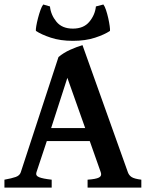

<svg xmlns="http://www.w3.org/2000/svg" viewBox="-20 -847 668 867"><path d="M191.4 -210 144.5 -68.8Q139.6 -53.7 156.5 -46.9Q173.3 -40 213.4 -35.6V0H0V-35.6Q33.2 -41.5 51 -47.9Q68.8 -54.2 73.7 -68.8L244.1 -589.4Q267.1 -608.9 297.1 -622.3Q327.1 -635.7 352.5 -643.1L557.6 -68.8Q562.5 -55.2 574.5 -47.4Q586.4 -39.6 618.2 -35.6V0H375.5V-35.6Q413.1 -38.1 427 -45.4Q440.9 -52.7 435.1 -68.8L385.3 -210ZM364.7 -268.6 284.2 -495.6 210.9 -268.6ZM309.1 -662.6Q252.4 -662.6 209.7 -676.8Q167 -690.9 142.1 -707.5Q141.1 -713.4 143.8 -729.5Q146.5 -745.6 151.6 -765.1Q156.7 -784.7 162.8 -801.8Q168.9 -818.8 175.3 -826.7L205.6 -817.9Q209.5 -779.8 234.9 -748.8Q260.3 -717.8 309.1 -717.8Q357.9 -717.8 383.5 -748.8Q409.2 -779.8 413.1 -817.9L446.8 -826.7Q453.1 -818.8 458.7 -801.8Q464.4 -784.7 468.8 -765.1Q473.1 -745.6 475.3 -729.5Q477.5 -713.4 476.6 -707.5Q452.1 -690.9 409.2 -676.8Q366.2 -662.6 309.1 -662.6Z"/></svg>

Font: Gentium Plus
Style: Bold
Weight: 700
Designer: Victor Gaultney, Annie Olsen, Iska Routamaa, Becca Hirsbrunner
Foundry: SIL International
Version: Version 6.101